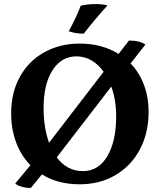

<svg xmlns="http://www.w3.org/2000/svg" viewBox="-20 -900 788 947"><path d="M713 -348Q713 -245 670.5 -164Q628 -83 550.5 -37Q473 9 373 9Q265 9 187 -40L132 27Q108 27 87 21Q66 15 55 5L130 -85Q84 -132 59.5 -197.5Q35 -263 35 -341Q35 -444 78.5 -522Q122 -600 199 -642.5Q276 -685 373 -685Q483 -685 565 -634L616 -700Q671 -700 697 -680L624 -587Q667 -543 690 -481.5Q713 -420 713 -348ZM195 -366Q195 -271 222 -196L491 -546Q466 -582 431.5 -602Q397 -622 357 -622Q283 -622 239 -553.5Q195 -485 195 -366ZM553 -325Q553 -407 529 -473L260 -124Q310 -56 389 -56Q466 -56 509.5 -130Q553 -204 553 -325ZM319 -746Q357 -815 378 -872Q416 -880 451 -880Q488 -880 510 -873Q449 -806 393 -734Q352 -734 319 -746Z"/></svg>

Font: Vollkorn SC
Style: Bold
Weight: 700
Designer: Friedrich Althausen
Foundry: Friedrich Althausen
Version: Version 4.015